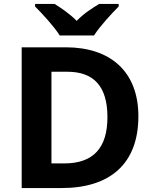

<svg xmlns="http://www.w3.org/2000/svg" viewBox="-20 -954 780 974"><path d="M283 -774H457C485 -819 546 -885 582 -921V-934H483C448 -913 403 -884 369 -848C334 -884 292 -912 257 -934H158V-921C195 -884 255 -819 283 -774ZM682 -364C682 -593 538 -714 314 -714H90V0H292C538 0 682 -123 682 -364ZM525 -360C525 -204 454 -125 306 -125H241V-590H322C454 -590 525 -518 525 -360Z"/></svg>

Font: Noto Sans Malayalam
Style: Bold
Weight: 700
Designer: Jelle Bosma - Monotype Design Team
Foundry: Monotype Imaging Inc.
Version: Version 2.104